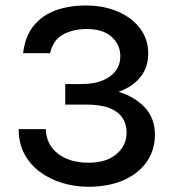

<svg xmlns="http://www.w3.org/2000/svg" viewBox="-20 -682 654 715"><path d="M309 13.5Q258.5 13.5 212.2 -0.5Q166 -14.5 129.2 -41.5Q92.5 -68.5 71 -108.5Q49.5 -148.5 49.5 -201H150.5Q152 -161 173 -133Q194 -105 229 -90.5Q264 -76 309 -76Q376 -76 413.8 -108.2Q451.5 -140.5 451.5 -188.5Q451.5 -220 436 -243.2Q420.5 -266.5 387.8 -279.5Q355 -292.5 302 -292.5H223V-369H283Q350 -369 389 -397Q428 -425 428 -473Q428 -515.5 395.8 -544.8Q363.5 -574 302.5 -574Q254 -574 216.2 -554.2Q178.5 -534.5 166.5 -484H66Q73.5 -547 105.5 -586.2Q137.5 -625.5 187.5 -643.5Q237.5 -661.5 299.5 -661.5Q366.5 -661.5 419.2 -638.8Q472 -616 502 -575.8Q532 -535.5 532 -483Q532 -432.5 503.8 -396Q475.5 -359.5 421.5 -340Q481.5 -322 519.2 -281.8Q557 -241.5 557 -180.5Q557 -124 526.8 -80Q496.5 -36 440.5 -11.2Q384.5 13.5 309 13.5Z"/></svg>

Font: Betinya Sans Medium
Style: Regular
Weight: 500
Designer: Jonathan Pinhorn
Version: Version 2.001;December 9, 2019;FontCreator 12.0.0.2547 64-bi